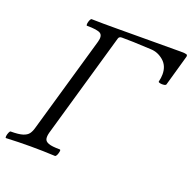

<svg xmlns="http://www.w3.org/2000/svg" viewBox="-120 -788 917 912"><g transform="rotate(20 338.5 -332.0)"><path d="M3 3Q-1 3 0 -6Q1 -15 5 -24.5Q9 -34 13 -34Q53 -34 73.5 -40.5Q94 -47 103 -59.5Q112 -72 117 -91L257 -577Q266 -609 250.5 -619.5Q235 -630 182 -630Q178 -630 179 -639.5Q180 -649 184 -658Q188 -667 192 -667Q224 -666 255.5 -666Q287 -666 318 -666Q400 -666 481.5 -666.5Q563 -667 642 -667Q665 -667 671.5 -664.5Q678 -662 676 -653L632 -498Q631 -493 621 -491.5Q611 -490 601.5 -492Q592 -494 593 -498Q598 -518 598 -536Q598 -579 569 -603.5Q540 -628 505 -629Q453 -632 416 -633Q379 -634 357 -634Q343 -634 340 -623L187 -91Q182 -72 184.5 -59.5Q187 -47 204 -40.5Q221 -34 261 -34Q266 -34 264.5 -24.5Q263 -15 259 -6Q255 3 250 3Q189 0 127 0Q66 0 3 3Z"/></g></svg>

Font: Junicode
Style: Italic
Weight: 400
Italic angle: -11°
Designer: Peter S. Baker
Version: Version 2.100; ttfautohint (v1.8.4)